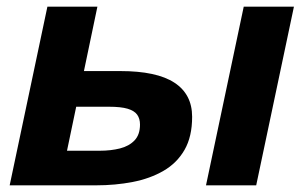

<svg xmlns="http://www.w3.org/2000/svg" viewBox="-20 -556 911 576"><path d="M598 0 711.2 -536H861.8L748.6 0ZM9 0 122.2 -536H272.2L231.8 -342.8H340.6Q450 -342.8 503.2 -308Q556.4 -273.2 556.4 -205.6Q556.4 -146 533.6 -106.4Q510.8 -66.8 470.5 -43.5Q430.2 -20.2 378.2 -10.1Q326.2 0 267.8 0ZM181 -103.8H279Q312.6 -103.8 339.9 -110.7Q367.2 -117.6 383.6 -134.8Q400 -152 400 -182.4Q400 -200.2 391.5 -212Q383 -223.8 362.9 -229.8Q342.8 -235.8 306.6 -235.8H208.6Z"/></svg>

Font: Geist
Style: Italic
Weight: 400
Italic angle: -12°
Designer: Basement.studio, Andrés Briganti, Mateo Zaragoza
Foundry: Basement.studio, Vercel, Andrés Briganti, Guido Ferreyra, Mateo Zaragoza
Version: Version 1.500